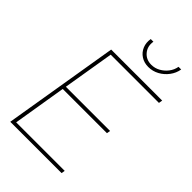

<svg xmlns="http://www.w3.org/2000/svg" viewBox="-273 -1039 1141 1141"><g transform="rotate(45 297.5 -469.0)"><path d="M45.9 0 166.5 -727.5H595.2L591.3 -704.1H186L132.3 -380.9H503.9L500 -358.4H128.4L73.2 -22.5H481L477.1 0ZM395.5 -810.1Q359.9 -810.1 333.5 -827.4Q307.1 -844.7 294.9 -873.8Q282.7 -902.8 288.6 -938H311Q303.7 -893.6 329.6 -862.8Q355.5 -832 398.9 -832Q428.2 -832 454.3 -846.4Q480.5 -860.8 498.8 -884.8Q517.1 -908.7 522 -938H544.4Q538.6 -902.8 516.8 -873.8Q495.1 -844.7 463.4 -827.4Q431.6 -810.1 395.5 -810.1Z"/></g></svg>

Font: Inter 28pt Thin
Style: Italic
Weight: 250
Italic angle: -9.3988°
Designer: Rasmus Andersson
Foundry: rsms
Version: Version 4.001;git-66647c0bb